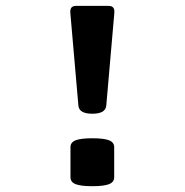

<svg xmlns="http://www.w3.org/2000/svg" viewBox="-20 -640 640 665"><path d="M376 -595.2 348.1 -274.4Q345.7 -246.1 299.8 -246.1Q253.9 -246.1 251.5 -274.4L223.6 -595.2Q222.7 -607.9 227.5 -613.8Q232.4 -619.6 243.7 -619.6H356Q367.2 -619.6 372.1 -613.8Q377 -607.9 376 -595.2ZM375.5 -130.4V-25.9Q375.5 -9.3 357.7 -2.2Q339.8 4.9 299.8 4.9Q259.8 4.9 241.9 -2.2Q224.1 -9.3 224.1 -25.9V-130.4Q224.1 -147 241.9 -154.1Q259.8 -161.1 299.8 -161.1Q339.8 -161.1 357.7 -154.1Q375.5 -147 375.5 -130.4Z"/></svg>

Font: Courier Prime Sans
Style: Bold
Weight: 700
Designer: Alan Dague-Greene
Foundry: Quote-Unquote Apps
Version: Version 3.020